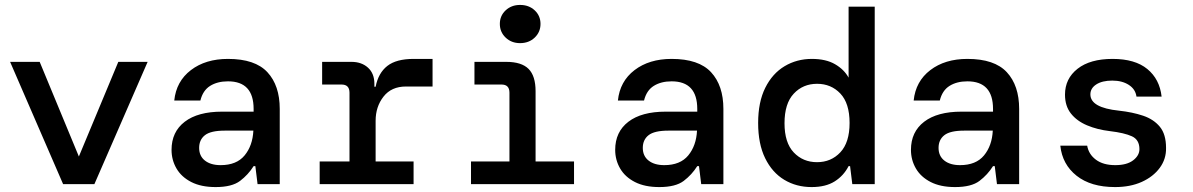

<svg xmlns="http://www.w3.org/2000/svg" viewBox="-20 -747 4840 779"><path d="M236 0 21 -496H141L300 -112L460 -496H579L363 0Z M855 12Q796 12 756 -8.5Q716 -29 696 -63.5Q676 -98 676 -139Q676 -212 729.5 -253Q783 -294 881 -294H1009V-305Q1009 -417 905 -417Q862 -417 832.5 -398.5Q803 -380 793 -339H687Q695 -417 754.5 -462.5Q814 -508 905 -508Q1015 -508 1065 -454Q1115 -400 1115 -305V0H1025L1016 -73H1009Q987 -38 954 -13Q921 12 855 12ZM875 -77Q940 -77 972.5 -116.5Q1005 -156 1008 -217H892Q835 -217 811.5 -198.5Q788 -180 788 -147Q788 -114 811.5 -95.5Q835 -77 875 -77Z M1277 0V-92H1398V-371Q1398 -404 1366 -404H1287V-496H1406Q1447 -496 1473 -472.5Q1499 -449 1499 -407V-395H1504Q1515 -451 1551.5 -479.5Q1588 -508 1658 -508H1735V-396H1627Q1568 -396 1536 -355Q1504 -314 1504 -257V-92H1658V0Z M2090 -572Q2055 -572 2031.5 -594.5Q2008 -617 2008 -650Q2008 -683 2031.5 -705Q2055 -727 2090 -727Q2126 -727 2149.5 -705Q2173 -683 2173 -650Q2173 -617 2149.5 -594.5Q2126 -572 2090 -572ZM1891 0V-92H2047V-371Q2047 -404 2015 -404H1905V-496H2034Q2096 -496 2124.5 -467.5Q2153 -439 2153 -377V-92H2309V0Z M2655 12Q2596 12 2556 -8.5Q2516 -29 2496 -63.5Q2476 -98 2476 -139Q2476 -212 2529.5 -253Q2583 -294 2681 -294H2809V-305Q2809 -417 2705 -417Q2662 -417 2632.5 -398.5Q2603 -380 2593 -339H2487Q2495 -417 2554.5 -462.5Q2614 -508 2705 -508Q2815 -508 2865 -454Q2915 -400 2915 -305V0H2825L2816 -73H2809Q2787 -38 2754 -13Q2721 12 2655 12ZM2675 -77Q2740 -77 2772.5 -116.5Q2805 -156 2808 -217H2692Q2635 -217 2611.5 -198.5Q2588 -180 2588 -147Q2588 -114 2611.5 -95.5Q2635 -77 2675 -77Z M3273 12Q3211 12 3162 -17.5Q3113 -47 3084.5 -105Q3056 -163 3056 -248Q3056 -333 3085 -391Q3114 -449 3163.5 -478.5Q3213 -508 3274 -508Q3331 -508 3368 -486.5Q3405 -465 3423 -432V-720H3529V0H3438L3429 -73H3423Q3403 -34 3366.5 -11Q3330 12 3273 12ZM3295 -89Q3352 -89 3389.5 -129Q3427 -169 3427 -248Q3427 -328 3389.5 -367.5Q3352 -407 3295 -407Q3238 -407 3200.5 -367Q3163 -327 3163 -247Q3163 -168 3200.5 -128.5Q3238 -89 3295 -89Z M3855 12Q3796 12 3756 -8.5Q3716 -29 3696 -63.5Q3676 -98 3676 -139Q3676 -212 3729.5 -253Q3783 -294 3881 -294H4009V-305Q4009 -417 3905 -417Q3862 -417 3832.5 -398.5Q3803 -380 3793 -339H3687Q3695 -417 3754.5 -462.5Q3814 -508 3905 -508Q4015 -508 4065 -454Q4115 -400 4115 -305V0H4025L4016 -73H4009Q3987 -38 3954 -13Q3921 12 3855 12ZM3875 -77Q3940 -77 3972.5 -116.5Q4005 -156 4008 -217H3892Q3835 -217 3811.5 -198.5Q3788 -180 3788 -147Q3788 -114 3811.5 -95.5Q3835 -77 3875 -77Z M4504 12Q4406 12 4348 -34Q4290 -80 4282 -156H4391Q4397 -121 4426.5 -99Q4456 -77 4505 -77Q4552 -77 4577.5 -96.5Q4603 -116 4603 -142Q4603 -180 4572.5 -194Q4542 -208 4483 -215Q4432 -221 4390.5 -238.5Q4349 -256 4325 -286.5Q4301 -317 4301 -363Q4301 -428 4352 -468Q4403 -508 4494 -508Q4585 -508 4635 -467Q4685 -426 4693 -355H4591Q4587 -385 4560 -402.5Q4533 -420 4493 -420Q4452 -420 4428 -404.5Q4404 -389 4404 -364Q4404 -310 4520 -298Q4575 -292 4618 -277.5Q4661 -263 4686 -232.5Q4711 -202 4711 -147Q4712 -102 4685.5 -66Q4659 -30 4612.5 -9Q4566 12 4504 12Z"/></svg>

Font: DM Mono Medium
Style: Regular
Weight: 500
Designer: Colophon Foundry
Foundry: Colophon Foundry
Version: Version 1.000; ttfautohint (v1.8.2.53-6de2)